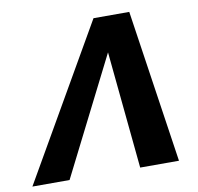

<svg xmlns="http://www.w3.org/2000/svg" viewBox="-101 -736 841 814"><g transform="rotate(-10 319.5 -329.0)"><path d="M-26 0 353 -658H507L605 0H438L380 -591H432L134 0Z"/></g></svg>

Font: Ysabeau Office ExtraBold
Style: Italic
Weight: 800
Italic angle: -12°
Designer: Christian Thalmann (Catharsis Fonts)
Version: Version 2.001;gftools[0.9.30]; featfreeze: tnum,lnum,ss02